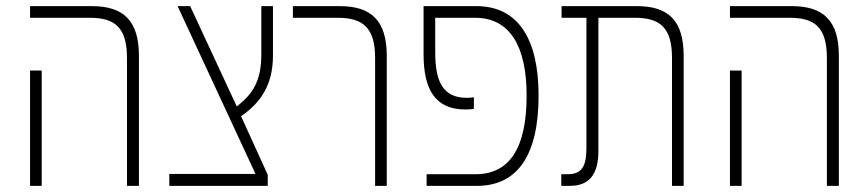

<svg xmlns="http://www.w3.org/2000/svg" viewBox="-20 -606 2827 626"><path d="M394 0H433V-424C433 -538 383 -586 280 -586H78V-548H273C355 -548 394 -516 394 -417ZM78 0H116V-376H78Z M532 0H853V-36L766 -227C828 -270 870 -327 870 -425V-586H832V-429C832 -344 806 -301 752 -259L600 -586H559L813 -39H532Z M1203 0H1241V-424C1241 -538 1191 -586 1088 -586H935V-548H1081C1163 -548 1203 -516 1203 -417Z M1371 0H1535C1668 0 1736 -101 1736 -294C1736 -477 1671 -586 1533 -586H1361V-430C1361 -312 1400 -249 1498 -249C1509 -249 1517 -250 1525 -251V-289C1518 -288 1513 -287 1503 -287C1422 -287 1399 -342 1399 -437V-548H1529C1642 -548 1697 -456 1697 -294C1697 -123 1641 -38 1531 -38H1371Z M1810 0H1838C1900 0 1931 -36 1931 -114V-548H2050C2132 -548 2171 -516 2171 -417V0H2209V-424C2209 -538 2160 -586 2057 -586H1811V-548H1892V-124C1892 -62 1876 -38 1831 -38H1810Z M2676 0H2715V-424C2715 -538 2665 -586 2562 -586H2360V-548H2555C2637 -548 2676 -516 2676 -417ZM2360 0H2398V-376H2360Z"/></svg>

Font: Noto Sans Hebrew Condensed ExtraLight
Style: Regular
Weight: 200
Width: 3
Designer: Monotype Design Team
Foundry: Monotype Imaging Inc.
Version: Version 2.004